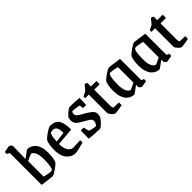

<svg xmlns="http://www.w3.org/2000/svg" viewBox="131 -1522 2407 2407"><g transform="rotate(-45 1334.5 -318.5)"><path d="M240.2 8.8Q228.5 8.8 159.9 0.7Q91.3 -7.3 64.9 -12.2V-579.1L29.8 -592.8V-629.9Q46.9 -633.8 81.5 -639.9Q116.2 -646 121.1 -646Q125.5 -646 140.6 -631.8Q155.8 -617.7 155.8 -612.8L150.9 -389.2L155.8 -388.2Q168 -397 192.9 -415.5Q217.8 -434.1 233.9 -445.6Q250 -457 252.9 -457Q282.7 -457 310.1 -444.3Q337.4 -431.6 359.9 -406.7Q382.3 -381.8 395.8 -340.1Q409.2 -298.3 409.2 -245.1Q409.2 -137.7 384.8 -89.8Q368.7 -67.4 313.2 -29.3Q257.8 8.8 240.2 8.8ZM274.9 -48.8Q287.1 -50.8 295.2 -66.4Q303.2 -82 308.1 -123Q313 -164.1 313 -231.9Q313 -270.5 305.7 -301.5Q298.3 -332.5 287.4 -349.1Q276.4 -365.7 265.9 -374.3Q255.4 -382.8 247.1 -382.8Q242.2 -382.8 210.2 -368.7Q178.2 -354.5 155.8 -342.8V-67.9Q181.6 -60.1 221.4 -53.5Q261.2 -46.9 274.9 -48.8Z M650.9 8.8Q625.5 8.8 602.1 1Q578.6 -6.8 557.1 -23.7Q535.6 -40.5 519.8 -64.9Q503.9 -89.4 494.4 -125Q484.9 -160.6 484.9 -203.1Q484.9 -253.4 491.5 -295.9Q498 -338.4 508.8 -357.9Q524.4 -381.8 581.8 -421.4Q639.2 -460.9 658.7 -460.9Q690.4 -460.9 713.1 -456.1Q735.8 -451.2 756.6 -437.3Q777.3 -423.3 789.8 -399.2Q802.2 -375 809.6 -335.4Q816.9 -295.9 816.9 -241.2L580.6 -221.2Q580.6 -183.6 587.6 -154.3Q594.7 -125 605.2 -108.2Q615.7 -91.3 629.2 -80.3Q642.6 -69.3 653.3 -65.7Q664.1 -62 673.8 -62Q678.7 -62 730.2 -64.2Q781.7 -66.4 802.7 -66.9V-25.9Q766.6 -14.6 715.8 -2.9Q665 8.8 650.9 8.8ZM583 -262.2 719.7 -279.8Q719.7 -339.4 703.6 -370.1Q687.5 -400.9 650.9 -400.9Q629.4 -400.9 612.8 -394Q599.6 -388.2 591.3 -348.6Q583 -309.1 583 -262.2Z M1071.8 8.8Q1050.8 8.8 987.8 4.4Q924.8 0 891.6 -3.9L893.6 -147.9L943.4 -148.9L964.4 -73.2Q986.8 -64.9 1018.8 -58.3Q1050.8 -51.8 1065.4 -51.8Q1073.7 -51.8 1085.2 -73.7Q1096.7 -95.7 1096.7 -112.8Q1096.7 -138.7 1078.6 -154.1Q1060.5 -169.4 1000.5 -202.1Q939.9 -235.4 916.7 -260Q893.6 -284.7 893.6 -319.8Q893.6 -354 898.4 -369.1Q914.6 -394.5 951.9 -425.3Q989.3 -456.1 1005.4 -456.1Q1091.3 -456.1 1171.4 -448.2L1168.5 -326.2H1112.8L1105.5 -378.9Q1097.2 -381.8 1053.2 -388.4Q1009.3 -395 998.5 -395Q976.6 -395 976.6 -353Q976.6 -346.2 978.5 -339.8Q980.5 -333.5 985.4 -327.6Q990.2 -321.8 993.9 -317.6Q997.6 -313.5 1006.1 -307.4Q1014.6 -301.3 1018.8 -298.6Q1022.9 -295.9 1033.9 -289.3Q1044.9 -282.7 1048.3 -280.8Q1055.2 -276.9 1081.1 -262.2Q1106.9 -247.6 1121.1 -238Q1135.3 -228.5 1154.5 -213.1Q1173.8 -197.8 1183.1 -181.6Q1192.4 -165.5 1192.4 -147.9Q1192.4 -125 1185.5 -97.2Q1169.9 -67.9 1131.6 -29.5Q1093.3 8.8 1071.8 8.8Z M1357.4 8.8Q1339.8 8.8 1311.5 -21.2Q1283.2 -51.3 1283.2 -68.8V-395H1219.2V-424.8L1283.2 -457L1339.4 -524.9Q1343.3 -524.9 1352.1 -521.5Q1360.8 -518.1 1367.7 -514.6L1374.5 -511.2V-448.2H1471.2V-390.1H1374.5V-112.8Q1374.5 -82 1379.4 -71Q1384.3 -60.1 1398.4 -60.1L1480.5 -58.1V-9.8Q1451.7 -3.9 1409.9 2.4Q1368.2 8.8 1357.4 8.8Z M1688 8.8Q1657.2 8.8 1630.1 -4.2Q1603 -17.1 1580.8 -42.7Q1558.6 -68.4 1545.4 -111.3Q1532.2 -154.3 1532.2 -209Q1532.2 -311 1556.2 -357.9Q1572.3 -380.4 1627.9 -418.7Q1683.6 -457 1701.2 -457Q1718.3 -457 1876 -434.1V-58.1L1910.2 -43.9V-6.8Q1831.1 8.8 1822.3 8.8Q1818.4 8.8 1803.2 -5.1Q1788.1 -19 1788.1 -23.9V-63Q1693.4 8.8 1688 8.8ZM1694.3 -64.9Q1706.5 -64.9 1785.2 -105V-379.9Q1759.3 -387.7 1719.5 -394.3Q1679.7 -400.9 1666 -398.9Q1653.8 -397 1645.8 -381.3Q1637.7 -365.7 1632.8 -324.7Q1627.9 -283.7 1627.9 -215.8Q1627.9 -176.8 1635.3 -145.8Q1642.6 -114.7 1653.8 -98.1Q1665 -81.5 1675.5 -73.2Q1686 -64.9 1694.3 -64.9Z M2135.7 8.8Q2105 8.8 2077.9 -4.2Q2050.8 -17.1 2028.6 -42.7Q2006.3 -68.4 1993.2 -111.3Q1980 -154.3 1980 -209Q1980 -311 2003.9 -357.9Q2020 -380.4 2075.7 -418.7Q2131.3 -457 2148.9 -457Q2166 -457 2323.7 -434.1V-58.1L2357.9 -43.9V-6.8Q2278.8 8.8 2270 8.8Q2266.1 8.8 2251 -5.1Q2235.8 -19 2235.8 -23.9V-63Q2141.1 8.8 2135.7 8.8ZM2142.1 -64.9Q2154.3 -64.9 2232.9 -105V-379.9Q2207 -387.7 2167.2 -394.3Q2127.4 -400.9 2113.8 -398.9Q2101.6 -397 2093.5 -381.3Q2085.4 -365.7 2080.6 -324.7Q2075.7 -283.7 2075.7 -215.8Q2075.7 -176.8 2083 -145.8Q2090.3 -114.7 2101.6 -98.1Q2112.8 -81.5 2123.3 -73.2Q2133.8 -64.9 2142.1 -64.9Z M2532.7 8.8Q2515.1 8.8 2486.8 -21.2Q2458.5 -51.3 2458.5 -68.8V-395H2394.5V-424.8L2458.5 -457L2514.6 -524.9Q2518.6 -524.9 2527.3 -521.5Q2536.1 -518.1 2543 -514.6L2549.8 -511.2V-448.2H2646.5V-390.1H2549.8V-112.8Q2549.8 -82 2554.7 -71Q2559.6 -60.1 2573.7 -60.1L2655.8 -58.1V-9.8Q2627 -3.9 2585.2 2.4Q2543.5 8.8 2532.7 8.8Z"/></g></svg>

Font: Grenze
Style: Regular
Weight: 400
Designer: Renata Polastri
Foundry: Omnibus-Type
Version: Version 1.002;PS 001.002;hotconv 1.0.88;makeotf.lib2.5.64775